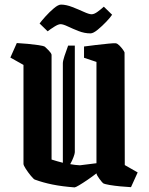

<svg xmlns="http://www.w3.org/2000/svg" viewBox="-20 -804 649 834"><path d="M82 -522 25 -554 53 -617Q75 -616 100.5 -613.5Q126 -611 147 -608Q168 -605 175 -601Q180 -597 191.5 -585Q203 -573 204 -566V-111Q229 -103 253 -97V-529Q253 -539 260 -560.5Q267 -582 276 -606H305V-143Q305 -137 299.5 -122Q294 -107 285 -91Q306 -87 327 -86L399 -95V-535L345 -553V-602Q366 -605 396 -608.5Q426 -612 451.5 -614.5Q477 -617 483 -616Q490 -615 498.5 -606.5Q507 -598 513.5 -589Q520 -580 521 -576L522 -87L578 -55L549 9Q528 8 502.5 5.5Q477 3 456 -0.5Q435 -4 428 -8Q424 -11 412 -27Q400 -43 399 -51Q381 -37 360.5 -23Q340 -9 324 0.5Q308 10 304 10Q250 6 208 -2.5Q166 -11 131 -24Q126 -26 114 -40.5Q102 -55 92 -70.5Q82 -86 82 -92ZM373 -659Q347 -659 321.5 -669Q296 -679 275 -689Q254 -699 243 -699Q233 -699 215 -687.5Q197 -676 187 -668L152 -702Q160 -713 177.5 -732.5Q195 -752 214 -768Q233 -784 245 -784Q267 -784 294 -773.5Q321 -763 344 -752.5Q367 -742 378 -742Q389 -742 404 -753Q419 -764 431 -775L467 -740Q460 -729 442 -710Q424 -691 404.5 -675Q385 -659 373 -659Z"/></svg>

Font: Grenze Gotisch SemiBold
Style: Regular
Weight: 600
Designer: Renata Polastri
Foundry: Omnibus-Type
Version: Version 1.001